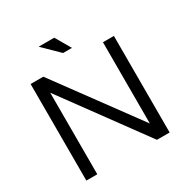

<svg xmlns="http://www.w3.org/2000/svg" viewBox="-186 -985 1104 1140"><g transform="rotate(-30 366.5 -415.0)"><path d="M81 0V-662H168L577 -105V-662H652V0H565L156 -559V0ZM340 -725 233 -830H340L401 -725Z"/></g></svg>

Font: Questrial
Style: Regular
Weight: 400
Designer: Joe Prince, Laura Meseguer
Foundry: Joe Prince, Laura Meseguer
Version: Version 2.000; ttfautohint (v1.8.3)